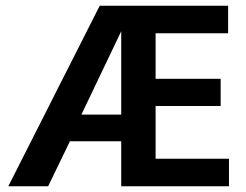

<svg xmlns="http://www.w3.org/2000/svg" viewBox="-20 -650 858 670"><path d="M328 -630H776V-534H523V-375H750V-280H523V-96H779V0H403V-157H224L148 0H9ZM403 -541 264 -250H403Z"/></svg>

Font: Ek Mukta SemiBold
Style: Regular
Weight: 600
Designer: Girish Dalvi and Yashodeep Gholap
Foundry: Ek Type
Version: Version 2.538;PS 1.002;hotconv 16.6.51;makeotf.lib2.5.65220;